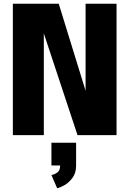

<svg xmlns="http://www.w3.org/2000/svg" viewBox="-20 -720 690 1023"><path d="M48.5 0V-700H293L436 -236.5V-700H601V0H393L213.5 -542V0ZM254 161.5V40.5H385.5V161.5Q385.5 201 367 226.5Q348.5 252 324.8 265.8Q301 279.5 284.5 283L254 212.5Q271.5 209.5 286 198.5Q300.5 187.5 300.5 161.5Z"/></svg>

Font: Trispace
Style: Bold
Weight: 700
Designer: Tyler Finck
Foundry: Etcetera Type Company
Version: Version 1.210; ttfautohint (v1.8.3)